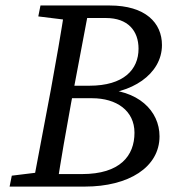

<svg xmlns="http://www.w3.org/2000/svg" viewBox="-20 -690 664 710"><path d="M15.5 0H142.2L152.3 -55.4H146.1L23.6 -40.4L15.5 0ZM100.3 0H190.1C206.1 -103 224.1 -207 243.1 -310L311.1 -669.7H221.3C205.3 -566.7 187.3 -462.7 168.3 -359.7L100.3 0ZM121.6 -629.3 243.1 -614.3H255.2L266.2 -669.7H129.7L121.6 -629.3ZM142.3 0H293.5C456 0 569.9 -71.6 569.9 -185.9C569.9 -279.8 491.3 -359.6 349.3 -359.8L330.4 -341C465.1 -341.1 578.9 -415.2 578.9 -523.5C578.9 -605.4 518.1 -669.7 385.2 -669.7H266.3L258.2 -623.4H371.7C453.4 -623.4 492.3 -575.7 492.3 -509.8C492.3 -432.6 437.4 -373 310.4 -373H210.3L202.3 -326.8H320.4C410.9 -326.8 477.3 -280.9 477.3 -199.1C477.3 -114 424.2 -46.3 283.2 -46.3H151.3L142.3 0Z"/></svg>

Font: Source Serif Variable
Style: Italic
Weight: 389
Italic angle: -12°
Designer: Frank Grießhammer
Foundry: Adobe Systems Incorporated
Version: Version 3.001;hotconv 1.0.111;makeotfexe 2.5.65597